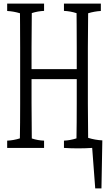

<svg xmlns="http://www.w3.org/2000/svg" viewBox="-20 -776 610 1070"><path d="M542 -755.9Q542 -740.2 542 -714.8Q506.8 -712.9 471.2 -702.1Q469.7 -578.6 469.7 -510.3Q469.7 -354 469.7 -198.2Q469.7 -130.4 471.2 -7.8Q510.7 4.4 550.3 6.3Q547.9 145 545.4 273.9Q545.4 273.9 510.7 273.9Q502 166 493.7 48.3Q454.1 50.8 414.8 50.8Q375.5 50.8 336.4 48.3Q336.4 33.2 336.4 7.8Q371.1 6.3 406.2 -4.9Q407.7 -85.9 407.7 -200.2Q407.7 -262.7 407.7 -335Q407.7 -335 155.8 -335Q155.8 -263.7 155.8 -202.1Q155.8 -130.4 157.2 -4.4Q191.4 6.8 225.6 7.8Q225.6 32.7 225.6 48.3Q225.6 48.3 20 48.3Q20 33.2 20 7.8Q55.7 6.3 90.8 -4.9Q92.3 -85.9 92.3 -195.8Q92.3 -352.1 92.3 -509.3Q91.8 -575.2 91.8 -635.7Q91.8 -667 91.3 -702.1Q55.7 -712.9 20 -714.8Q20 -739.7 20 -755.9Q20 -755.9 225.6 -755.9Q225.6 -740.7 225.6 -715.3Q191.4 -713.9 157.2 -703.1Q155.8 -581.1 155.8 -513.2Q155.8 -456.5 155.8 -390.6Q155.8 -390.6 407.7 -390.6Q407.7 -456.5 407.7 -512.2Q407.7 -579.6 407.2 -637.2Q407.2 -668 406.7 -702.6Q371.6 -713.9 336.4 -715.3Q336.4 -740.2 336.4 -755.9Q336.4 -755.9 542 -755.9Z"/></svg>

Font: Scarab Serif
Style: Light
Weight: 300
Designer: John Roberts
Foundry: Scarab
Version: 1.0